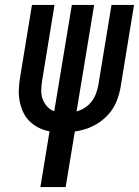

<svg xmlns="http://www.w3.org/2000/svg" viewBox="-20 -755 561 775"><path d="M143 0 180 -225Q157 -229 136 -239.5Q115 -250 99 -266Q83 -282 73.5 -302.5Q64 -323 59.5 -346Q55 -369 56 -393.5Q57 -418 61 -442L109 -735H200L150 -429Q147 -410 146.5 -391Q146 -372 152 -355.5Q158 -339 170 -325.5Q182 -312 199 -306L270 -735H360L289 -305Q307 -310 323 -320.5Q339 -331 350 -345.5Q361 -360 367.5 -377.5Q374 -395 377 -412L430 -735H521L466 -399Q462 -378 454.5 -356.5Q447 -335 434.5 -315.5Q422 -296 404.5 -280Q387 -264 367 -252.5Q347 -241 325 -234Q303 -227 282 -224L245 0Z"/></svg>

Font: Iosevka Term Curly Semibold
Style: Italic
Weight: 600
Italic angle: -9°
Designer: Belleve Invis
Foundry: Belleve Invis
Version: Version 32.3.0